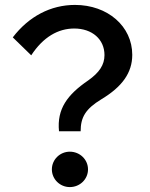

<svg xmlns="http://www.w3.org/2000/svg" viewBox="-20 -751 611 781"><path d="M220 -217H308C308 -274 328 -308 392 -347C477 -398 518 -455 518 -528C518 -644 418 -731 285 -731C186 -731 97 -684 32 -599L107 -526C156 -601 217 -635 282 -635C355 -635 405 -591 405 -527C405 -487 384 -456 339 -424C254 -366 211 -308 220 -217ZM264 10C305 10 338 -22 338 -62C338 -102 305 -134 264 -134C224 -134 191 -102 191 -62C191 -22 224 10 264 10Z"/></svg>

Font: LaHaus Display SemiBold
Style: Regular
Weight: 600
Designer: We are Make, BastardaType, Dalton Maag Ltd
Foundry: BastardaType, Dalton Maag Ltd
Version: Version 3.100;Glyphs 3.3 (3331)